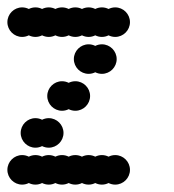

<svg xmlns="http://www.w3.org/2000/svg" viewBox="-20 -500 472 520"><path d="M0 -40C0 -18 18 0 40 0C46.5 0 52.6 -1.6 58 -4.3C63.4 -1.6 69.5 0 76 0C82.5 0 88.6 -1.6 94 -4.3C99.4 -1.6 105.5 0 112 0C118.5 0 124.6 -1.6 130 -4.3C135.4 -1.6 141.5 0 148 0C154.5 0 160.6 -1.6 166 -4.3C171.4 -1.6 177.5 0 184 0C190.5 0 196.6 -1.6 202 -4.3C207.4 -1.6 213.5 0 220 0C226.5 0 232.6 -1.6 238 -4.3C243.4 -1.6 249.5 0 256 0C262.5 0 268.6 -1.6 274 -4.3C279.4 -1.6 285.5 0 292 0C314 0 332 -18 332 -40C332 -62 314 -80 292 -80C285.5 -80 279.4 -78.4 274 -75.7C268.6 -78.4 262.5 -80 256 -80C249.5 -80 243.4 -78.4 238 -75.7C232.6 -78.4 226.5 -80 220 -80C213.5 -80 207.4 -78.4 202 -75.7C196.6 -78.4 190.5 -80 184 -80C177.5 -80 171.4 -78.4 166 -75.7C160.6 -78.4 154.5 -80 148 -80C141.5 -80 135.4 -78.4 130 -75.7C124.6 -78.4 118.5 -80 112 -80C105.5 -80 99.4 -78.4 94 -75.7C88.6 -78.4 82.5 -80 76 -80C69.5 -80 63.4 -78.4 58 -75.7C52.6 -78.4 46.5 -80 40 -80C18 -80 0 -62 0 -40ZM36 -140C36 -118 54 -100 76 -100C82.5 -100 88.6 -101.6 94 -104.3C99.4 -101.6 105.5 -100 112 -100C134 -100 152 -118 152 -140C152 -162 134 -180 112 -180C105.5 -180 99.4 -178.4 94 -175.7C88.6 -178.4 82.5 -180 76 -180C54 -180 36 -162 36 -140ZM108 -240C108 -218 126 -200 148 -200C154.5 -200 160.6 -201.6 166 -204.3C171.4 -201.6 177.5 -200 184 -200C206 -200 224 -218 224 -240C224 -262 206 -280 184 -280C177.5 -280 171.4 -278.4 166 -275.7C160.6 -278.4 154.5 -280 148 -280C126 -280 108 -262 108 -240ZM180 -340C180 -318 198 -300 220 -300C226.5 -300 232.6 -301.6 238 -304.3C243.4 -301.6 249.5 -300 256 -300C278 -300 296 -318 296 -340C296 -362 278 -380 256 -380C249.5 -380 243.4 -378.4 238 -375.7C232.6 -378.4 226.5 -380 220 -380C198 -380 180 -362 180 -340ZM0 -440C0 -418 18 -400 40 -400C46.5 -400 52.6 -401.6 58 -404.3C63.4 -401.6 69.5 -400 76 -400C82.5 -400 88.6 -401.6 94 -404.3C99.4 -401.6 105.5 -400 112 -400C118.5 -400 124.6 -401.6 130 -404.3C135.4 -401.6 141.5 -400 148 -400C154.5 -400 160.6 -401.6 166 -404.3C171.4 -401.6 177.5 -400 184 -400C190.5 -400 196.6 -401.6 202 -404.3C207.4 -401.6 213.5 -400 220 -400C226.5 -400 232.6 -401.6 238 -404.3C243.4 -401.6 249.5 -400 256 -400C262.5 -400 268.6 -401.6 274 -404.3C279.4 -401.6 285.5 -400 292 -400C314 -400 332 -418 332 -440C332 -462 314 -480 292 -480C285.5 -480 279.4 -478.4 274 -475.7C268.6 -478.4 262.5 -480 256 -480C249.5 -480 243.4 -478.4 238 -475.7C232.6 -478.4 226.5 -480 220 -480C213.5 -480 207.4 -478.4 202 -475.7C196.6 -478.4 190.5 -480 184 -480C177.5 -480 171.4 -478.4 166 -475.7C160.6 -478.4 154.5 -480 148 -480C141.5 -480 135.4 -478.4 130 -475.7C124.6 -478.4 118.5 -480 112 -480C105.5 -480 99.4 -478.4 94 -475.7C88.6 -478.4 82.5 -480 76 -480C69.5 -480 63.4 -478.4 58 -475.7C52.6 -478.4 46.5 -480 40 -480C18 -480 0 -462 0 -440Z"/></svg>

Font: Dotrice Condensed
Style: Bold
Weight: 700
Width: 2
Monospace: yes
Designer: Paul Flo Williams
Foundry: His Deeds Are Dust
Version: Version 1.001